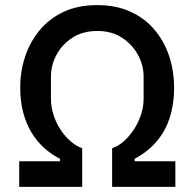

<svg xmlns="http://www.w3.org/2000/svg" viewBox="-20 -730 755 750"><path d="M55 0V-100H214V-110Q180 -127 152 -152.5Q124 -178 103 -212.5Q82 -247 70.5 -291Q59 -335 59 -387Q59 -451 78 -508.5Q97 -566 134.5 -611.5Q172 -657 228 -683.5Q284 -710 360 -710Q435 -710 491.5 -683.5Q548 -657 585.5 -611.5Q623 -566 641.5 -508.5Q660 -451 660 -387Q660 -335 649 -291Q638 -247 617 -212.5Q596 -178 567.5 -152.5Q539 -127 506 -110V-100H665V0H418V-151Q442 -159 463.5 -178Q485 -197 502.5 -223.5Q520 -250 530.5 -281Q541 -312 541 -345V-431Q541 -475 519 -515.5Q497 -556 457 -582.5Q417 -609 360 -609Q303 -609 262.5 -582.5Q222 -556 200.5 -515.5Q179 -475 179 -431V-345Q179 -312 189 -281Q199 -250 216.5 -223.5Q234 -197 256 -178Q278 -159 301 -151V0Z"/></svg>

Font: IBM Plex Sans Medium
Style: Regular
Weight: 500
Designer: Mike Abbink, Paul van der Laan, Pieter van Rosmalen
Foundry: Bold Monday
Version: Version 3.201